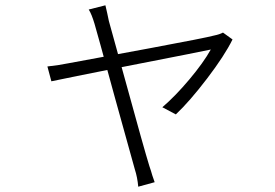

<svg xmlns="http://www.w3.org/2000/svg" viewBox="-20 -621 1040 725"><path d="M391 -542Q421 -434 451 -325Q525 -55 544 6Q551 26 555 41Q560 54 564 67L502 84Q499 49 489 18Q452 -117 414 -252Q343 -512 337 -531Q326 -568 315 -585L378 -601Q385 -572 391 -542ZM644 -189 593 -216Q642 -258 695 -321Q748 -384 776 -434L692 -417Q553 -390 404 -360.5Q255 -331 174 -314L159 -370Q204 -375 238 -382Q337 -400 546.5 -439Q756 -478 789 -487Q809 -491 822 -498L858 -472Q828 -411 762 -324.5Q696 -238 644 -189Z"/></svg>

Font: 寒蝉端黑体 Light
Style: Regular
Weight: 300
Designer: ChillDuanSans {Warren2060}; 
Source Han Sans {Ryoko NISHIZUKA 西塚涼子 (kana, bopomofo & ideographs); Paul D. Hunt (Latin, G
Foundry: ChillType&Adobe
Version: Version 1.300;Glyphs 3.3 (3306)